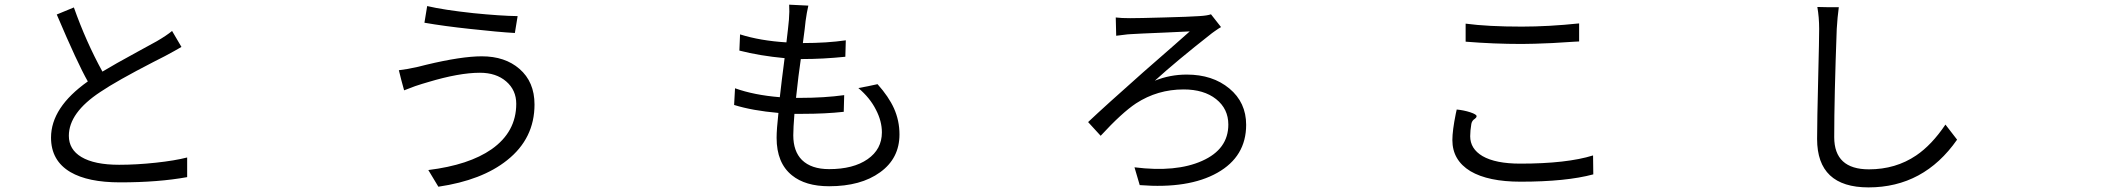

<svg xmlns="http://www.w3.org/2000/svg" viewBox="-20 -772 9040 821"><path d="M493.2 7.8Q356.4 7.8 281.2 -36.1Q198.2 -85 198.2 -183.6Q198.2 -312.5 355.5 -423.8Q311.5 -501 222.7 -710L295.9 -740.2Q347.7 -593.8 418 -465.8Q467.8 -496.1 568.4 -550.8Q629.9 -584 650.4 -595.7Q692.4 -620.1 715.8 -639.6L755.9 -571.3Q729.5 -555.7 685.5 -532.2Q671.9 -525.4 635.7 -506.8Q478.5 -425.8 409.2 -378.9Q274.4 -290 274.4 -191.4Q274.4 -132.8 328.1 -100.6Q383.8 -67.4 489.3 -67.4Q563.5 -67.4 645.5 -76.2Q727.5 -85 780.3 -98.6V-56.6V-14.6Q657.2 7.8 493.2 7.8Z M1854.5 26.4 1811.5 -44.9Q1985.4 -66.4 2082 -133.8Q2187.5 -208 2187.5 -328.1Q2187.5 -386.7 2144.5 -423.8Q2101.6 -460.9 2032.2 -460.9Q1943.4 -460.9 1810.5 -420.9Q1792 -415 1784.2 -413.1Q1759.8 -406.2 1715.8 -388.7Q1710.9 -386.7 1708 -385.7L1696.3 -428.7L1685.5 -471.7Q1720.7 -475.6 1767.6 -486.3Q1778.3 -489.3 1802.7 -495.1Q1953.1 -531.2 2040 -531.2Q2139.6 -531.2 2201.2 -477.5Q2265.6 -421.9 2265.6 -325.2Q2265.6 -179.7 2148.4 -86.9Q2041 -1 1854.5 26.4ZM2181.6 -630.9Q2112.3 -634.8 1989.3 -648.4Q1878.9 -660.2 1794.9 -674.8L1806.6 -746.1Q1877 -729.5 2003.9 -715.8Q2120.1 -704.1 2193.4 -703.1Z M3525.4 24.4Q3423.8 24.4 3366.2 -22.5Q3300.8 -75.2 3300.8 -182.6Q3300.8 -218.8 3308.6 -289.1Q3197.3 -298.8 3119.1 -323.2L3123 -394.5Q3205.1 -365.2 3314.5 -356.4Q3317.4 -380.9 3323.2 -430.7Q3331.1 -493.2 3335 -523.4Q3229.5 -533.2 3141.6 -555.7L3144.5 -625Q3230.5 -597.7 3342.8 -590.8Q3350.6 -655.3 3353.5 -687.5Q3356.4 -724.6 3354.5 -752L3436.5 -748Q3429.7 -718.8 3424.8 -682.6Q3423.8 -672.9 3420.9 -647.5Q3416 -610.4 3413.1 -587.9Q3516.6 -587.9 3596.7 -599.6L3594.7 -529.3Q3499 -519.5 3410.2 -519.5H3404.3Q3394.5 -454.1 3383.8 -353.5H3401.4Q3504.9 -353.5 3589.8 -365.2L3587.9 -293.9Q3509.8 -285.2 3410.2 -285.2Q3393.6 -285.2 3377 -285.2Q3372.1 -224.6 3372.1 -193.4Q3372.1 -125 3409.2 -87.9Q3449.2 -48.8 3525.4 -48.8Q3628.9 -48.8 3689.9 -91.3Q3751 -133.8 3751 -206.1Q3751 -253.9 3725.6 -302.7Q3700.2 -353.5 3650.4 -395.5L3691.4 -403.3L3732.4 -412.1Q3780.3 -358.4 3802.7 -308.6Q3826.2 -255.9 3826.2 -197.3Q3826.2 -94.7 3743.2 -35.2Q3661.1 24.4 3525.4 24.4Z M4853.5 19.5 4831.1 -56.6Q5008.8 -34.2 5120.1 -84Q5232.4 -133.8 5232.4 -239.3Q5232.4 -306.6 5180.2 -348.1Q5127.9 -389.6 5041 -389.6Q4929.7 -389.6 4837.9 -330.1Q4777.3 -290 4686.5 -191.4L4632.8 -250Q4706.1 -319.3 4868.2 -462.9Q5020.5 -595.7 5067.4 -637.7Q5043.9 -636.7 4961.9 -632.8Q4841.8 -627.9 4815.4 -626Q4810.5 -626 4800.8 -625Q4767.6 -621.1 4752.9 -619.1L4751 -697.3Q4774.4 -694.3 4812.5 -694.3Q4851.6 -694.3 4956.1 -697.3Q5067.4 -700.2 5107.4 -703.1Q5142.6 -705.1 5158.2 -710.9L5201.2 -656.2Q5193.4 -652.3 5172.9 -637.7Q5165 -631.8 5162.1 -629.9Q5007.8 -508.8 4918 -426.8Q4982.4 -453.1 5054.7 -453.1Q5165 -453.1 5236.8 -393.6Q5308.6 -334 5308.6 -238.3Q5308.6 -102.5 5185.5 -33.2Q5062.5 36.1 4853.5 19.5Z M6482.4 4.9Q6343.8 4.9 6267.6 -40Q6190.4 -86.9 6190.4 -172.9Q6190.4 -213.9 6205.1 -286.1Q6208 -297.9 6209 -303.7Q6239.3 -300.8 6266.6 -292Q6295.9 -282.2 6293.9 -274.4Q6293 -268.6 6286.1 -263.7Q6274.4 -256.8 6271.5 -242.2Q6266.6 -212.9 6266.6 -189.5Q6266.6 -135.7 6319.3 -104.5Q6375 -72.3 6480.5 -72.3Q6679.7 -72.3 6792 -107.4L6793 -26.4Q6676.8 4.9 6482.4 4.9ZM6487.3 -584Q6367.2 -584 6247.1 -593.8V-670.9Q6341.8 -658.2 6487.3 -658.2Q6601.6 -658.2 6732.4 -671.9V-594.7Q6726.6 -594.7 6713.9 -593.8Q6652.3 -589.8 6618.2 -587.9Q6532.2 -584 6487.3 -584Z M7969.7 29.3Q7750 29.3 7750 -177.7Q7750 -252 7754.9 -449.2Q7758.8 -603.5 7758.8 -648.4Q7758.8 -698.2 7751 -742.2L7796.9 -741.2H7842.8Q7836.9 -698.2 7834 -648.4Q7823.2 -358.4 7823.2 -185.5Q7823.2 -47.9 7971.7 -47.9Q8085.9 -47.9 8173.8 -107.4Q8240.2 -152.3 8298.8 -239.3L8348.6 -174.8Q8206.1 29.3 7969.7 29.3Z"/></svg>

Font: Bpmf GenSeki Gothic R
Style: R
Weight: 400
Foundry: But Ko
Version: Version 1.320